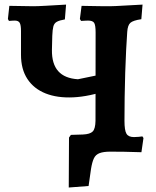

<svg xmlns="http://www.w3.org/2000/svg" viewBox="-20 -669 689 847"><path d="M458.3 -272.2Q374.3 -243 303.7 -239.6Q233.2 -236.2 181.2 -256.8Q129.2 -277.5 100.9 -320.6Q72.6 -363.6 72.6 -427.4V-532.3Q72.6 -558.5 66.9 -568.3Q61.1 -578.2 45.2 -578.2Q40.8 -578.2 33.5 -577.7Q26.2 -577.2 19.5 -576.7L14.9 -585.2L21.2 -643.2L127.5 -641.5Q145.9 -641.5 182.6 -643.6Q219.3 -645.6 271.5 -648.7L266.2 -583.4Q242.7 -579.4 230.9 -573Q219.2 -566.7 215.4 -552.5Q211.6 -538.4 210.6 -510.5L209.1 -449.2Q208.1 -387.4 236.8 -355.2Q265.4 -323 323.8 -319.4L458.3 -347.1ZM370.8 151.5 283.3 158.2 284.4 -62.2 292.8 -74 345.6 -75.6Q377.3 -77 389 -89Q400.7 -101 401.3 -135.8L466.7 0Q436.8 0 419.5 6.5Q402.1 12.9 394.3 29.4Q386.4 45.8 381.5 76.4ZM603.9 2.5Q562.7 1 528.3 0.5Q493.9 0 466.7 0L401.3 -135.8L401.8 -525.6Q401.8 -557.6 395.5 -567.9Q389.2 -578.2 368.4 -578.2Q363.5 -578.2 355.5 -577.7Q347.5 -577.2 337.6 -576.7L332.4 -585.2L339.9 -643.2Q350.2 -643.2 373 -642.6Q395.7 -642.1 421 -641.8Q446.2 -641.5 463.6 -641.5Q473.5 -641.5 490.7 -642.3Q507.8 -643.1 536.5 -644.8Q565.1 -646.6 608.8 -648.7L603.5 -584.3Q566.9 -578.9 555.1 -568.3Q543.3 -557.7 541.3 -528.7Q538.7 -495.5 536.5 -449Q534.2 -402.4 532.4 -348.9Q530.6 -295.4 529.9 -240.6Q529.1 -185.9 529.1 -135.8Q529.1 -93.8 537.9 -79.1Q546.6 -64.3 570.8 -64.3Q580.5 -64.3 591.2 -65.3Q602 -66.3 608.2 -67.3L612.9 -60.1Z"/></svg>

Font: Alegreya
Style: Regular
Weight: 400
Designer: Juan Pablo del Peral
Foundry: Huerta Tipografica
Version: Version 2.009